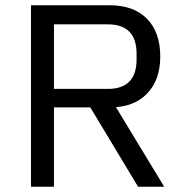

<svg xmlns="http://www.w3.org/2000/svg" viewBox="-20 -710 689 730"><path d="M97.8 0V-690H397.1Q488.5 -690 538.9 -638.7Q589.3 -587.4 589.3 -494.8Q589.3 -405.7 538.8 -353.7Q488.4 -301.7 398.4 -301.7H185.2V0ZM504.9 0 291.5 -354.7H389.3L604.3 0ZM389.9 -372Q499.3 -372 499.3 -484V-505.4Q499.3 -617.4 389.9 -617.4H185.2V-372Z"/></svg>

Font: Mozilla Text ExtraLight
Style: Regular
Weight: 200
Designer: Studio DRAMA
Foundry: Studio DRAMA
Version: Version 1.000